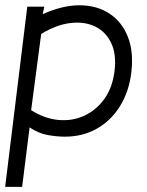

<svg xmlns="http://www.w3.org/2000/svg" viewBox="-21 -526 571 746"><path d="M65 200H-1L85 -500H151L145 -471Q223 -506 289.5 -505.5Q356 -505 404.5 -473Q453 -441 476 -382.5Q499 -324 489 -243Q480 -170 445.5 -114Q411 -58 356 -26.5Q301 5 231 5Q199 5 163.5 -1.5Q128 -8 94 -31ZM100 -98Q152 -65 205.5 -60Q259 -55 305.5 -76Q352 -97 384 -141Q416 -185 424 -250Q432 -315 411 -359Q390 -403 348.5 -423Q307 -443 252.5 -436.5Q198 -430 139 -394Z"/></svg>

Font: Kulim Park Light
Style: Italic
Weight: 300
Italic angle: -8°
Designer: Noponies / Dale Sattler
Foundry: Noponies
Version: Version 1.000; ttfautohint (v1.8.3)